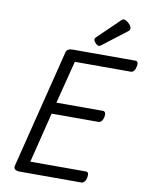

<svg xmlns="http://www.w3.org/2000/svg" viewBox="-117 -1235 1018 1318"><g transform="rotate(10 391.5 -576.5)"><path d="M116 0Q91 0 80.5 -9Q70 -18 76 -40L281 -861Q284 -874 295.5 -881Q307 -888 327 -888H764Q776 -888 780.5 -878.5Q785 -869 780 -848Q776 -828 767 -818Q758 -808 746 -808H356L280 -510H604Q616 -510 620.5 -500Q625 -490 622 -470Q617 -449 607.5 -439.5Q598 -430 587 -430H261L174 -80H561Q573 -80 577.5 -70.5Q582 -61 578 -40Q574 -20 564.5 -10Q555 0 544 0ZM499 -944Q489 -944 475.5 -958Q462 -972 462 -982Q462 -986 463 -989.5Q464 -993 470 -999L618 -1142Q624 -1147 627.5 -1150Q631 -1153 637 -1153Q647 -1153 660 -1144Q673 -1135 682.5 -1123Q692 -1111 692 -1101Q692 -1094 690 -1089Q688 -1084 677 -1076L518 -954Q512 -950 507.5 -947Q503 -944 499 -944Z"/></g></svg>

Font: Playwrite DE SAS
Style: Regular
Weight: 400
Designer: Veronika Burian, José Scaglione
Foundry: TypeTogether
Version: Version 1.002